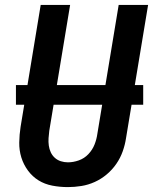

<svg xmlns="http://www.w3.org/2000/svg" viewBox="-20 -755 640 783"><path d="M257 8Q224 8 193 2Q162 -4 137 -19.5Q112 -35 94 -59.5Q76 -84 67 -113Q58 -142 58.5 -174Q59 -206 64 -238L146 -735H266L181 -222Q179 -207 178 -191.5Q177 -176 179 -161.5Q181 -147 187 -134Q193 -121 203.5 -111.5Q214 -102 228 -97.5Q242 -93 257 -93Q279 -93 301.5 -101Q324 -109 340.5 -126.5Q357 -144 365.5 -165.5Q374 -187 377 -209L464 -735H584L494 -192Q490 -165 480.5 -138Q471 -111 454.5 -87Q438 -63 415.5 -44Q393 -25 366.5 -13Q340 -1 312 3.5Q284 8 257 8ZM45 -328V-408H564V-328Z"/></svg>

Font: Iosevka Extended Oblique
Style: Bold
Weight: 700
Width: 7
Italic angle: -9°
Monospace: yes
Designer: Belleve Invis
Foundry: Belleve Invis
Version: Version 32.5.0; ttfautohint (v1.8.4)